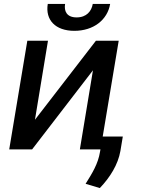

<svg xmlns="http://www.w3.org/2000/svg" viewBox="-20 -750 711 964"><path d="M155.5 -148.8 220.9 -545.5H117.2L26.3 0H141.3L446.7 -397L381 0H484.4L482.2 12.1C472.7 72.4 442.8 120 409.8 172.9L481.2 194.2C532.3 141 572.8 76 584.5 8.2L596.6 -64.6H495.7L576 -545.5H461.6ZM219.8 -730.1C206.7 -650.2 257.8 -595.2 353.3 -595.2C449.6 -595.2 519.5 -650.2 533 -730.1H445.7C439.6 -694.2 414.8 -662.6 364.7 -662.6C314.6 -662.6 300.8 -694.6 306.8 -730.1Z"/></svg>

Font: Magic Ui Pro Medium
Style: Italic
Weight: 500
Italic angle: -9.39999°
Designer: Stefan Endress, Andreas Faust
Version: Version 1.000;FEAKit 1.0